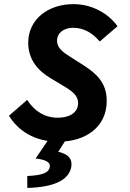

<svg xmlns="http://www.w3.org/2000/svg" viewBox="-20 -684 640 943"><path d="M266.8 12C398.3 12 504.2 -58.1 504.2 -188.3C504.2 -276 455.6 -321 392.2 -362.2L321.8 -407C286.6 -429.1 260.2 -450.2 260.2 -483.6C260.2 -523.9 295 -547.6 339.7 -547.6C396.1 -547.6 439.3 -516.8 469.8 -480.1L557.2 -555.1C513.2 -617.1 433.1 -663.7 340.8 -663.7C215.9 -663.7 118.6 -589.1 118.6 -473.7C118.6 -389.7 168.6 -335.4 227.8 -300.3L288.4 -263.9C334.8 -236.4 363.6 -215.5 363.6 -177.7C363.6 -131.6 322.8 -105.8 263.2 -105.8C201.2 -105.8 150.2 -136.6 113.4 -193.3L24 -115.4C69.7 -41.9 149.5 12 266.8 12ZM114.2 239C240.4 235.5 319 203.3 330.5 133.8C335.4 94.3 315.6 73.4 266.2 61.4L311.9 -10.6H226.2L155 94.3C212.5 101.5 226.4 115.2 224.7 135.2C219.8 164.3 191 176.8 113.9 180.5L114.2 239Z"/></svg>

Font: Source Code Variable
Style: Italic
Weight: 400
Italic angle: -11°
Monospace: yes
Designer: Paul D. Hunt, Teo Tuominen
Foundry: Adobe Systems Incorporated
Version: Version 1.005;PS 1.0;hotconv 16.6.54;makeotf.lib2.5.65590